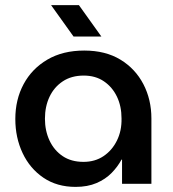

<svg xmlns="http://www.w3.org/2000/svg" viewBox="-20 -720 678 752"><path d="M276 12Q203 12 150 -24Q97 -60 68.5 -120.5Q40 -181 40 -254Q40 -330 72.5 -390.5Q105 -451 165.5 -486.5Q226 -522 310 -522Q393 -522 451.5 -486.5Q510 -451 541.5 -390.5Q573 -330 573 -256V0H458V-95H456Q441 -67 417 -42.5Q393 -18 358 -3Q323 12 276 12ZM307 -86Q352 -86 385.5 -108.5Q419 -131 438 -169.5Q457 -208 456 -256Q456 -304 438 -341.5Q420 -379 387 -401.5Q354 -424 308 -424Q260 -424 226 -401.5Q192 -379 174 -341Q156 -303 156 -255Q156 -208 174 -169.5Q192 -131 225.5 -108.5Q259 -86 307 -86ZM268 -577 180 -700H289L377 -577Z"/></svg>

Font: MuseoModerno SemiBold Medium
Style: Regular
Weight: 500
Version: Version 1.001